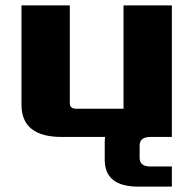

<svg xmlns="http://www.w3.org/2000/svg" viewBox="-20 -510 720 715"><path d="M60 -120V-490H240V-125Q240 -105 265 -105H440V-490H620V0H210Q60 0 60 -120ZM370 20Q370 -80 495 -80L540 0Q500 0 500 32V78Q500 110 540 110H620V185H495Q370 185 370 85Z"/></svg>

Font: Xolonium
Style: Bold
Weight: 700
Designer: Severin Meyer
Version: Version 4.2